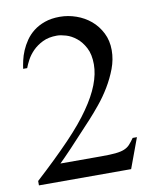

<svg xmlns="http://www.w3.org/2000/svg" viewBox="-78 -738 656 800"><g transform="rotate(-10 250.0 -338.5)"><path d="M412.1 0H22V-18.6Q107.9 -97.2 168.7 -160.6Q229.5 -224.1 264.6 -275.4Q335 -376 335 -457Q335 -499.5 320.3 -527.3Q305.7 -555.2 284.9 -571.8Q264.2 -588.4 241.9 -595Q219.7 -601.6 204.1 -601.6Q168.9 -601.6 143.8 -589.4Q118.7 -577.1 101.3 -559.6Q84 -542 73.7 -522.7Q63.5 -503.4 58.6 -489.7H41.5Q43.5 -504.4 47.9 -524.2Q52.2 -543.9 61 -564.7Q69.8 -585.4 83.5 -605.5Q97.2 -625.5 117.4 -641.4Q137.7 -657.2 165.3 -667Q192.9 -676.8 229 -676.8Q264.2 -676.8 298.3 -664.8Q332.5 -652.8 359.1 -630.4Q385.7 -607.9 402.1 -575.4Q418.5 -543 418.5 -502.4Q418.5 -463.4 404.1 -425Q389.6 -386.7 368.4 -351.6Q347.2 -316.4 322.5 -286.4Q297.9 -256.3 277.3 -233.9Q216.3 -167.5 178.7 -127.9Q141.1 -88.4 126 -74.2H299.3Q336.9 -74.2 359.4 -76.4Q381.8 -78.6 396.2 -84.5Q410.6 -90.3 420.2 -100.6Q429.7 -110.8 440.9 -127H459Z"/></g></svg>

Font: Doulos SIL Am
Style: Regular
Weight: 400
Designer: Walt Agee, Victor Gaultney, Peter Martin, Debbi Hosken, Becca Hirsbrunner
Foundry: SIL International
Version: Version 5.000